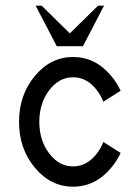

<svg xmlns="http://www.w3.org/2000/svg" viewBox="-20 -665 505 694"><path d="M244.1 9.8Q163.1 9.8 106 -58.8Q48.8 -127.4 48.8 -224.6Q48.8 -321.8 106 -390.4Q163.1 -459 244.1 -459Q325.2 -459 382.3 -390.1Q402.8 -365.7 416 -336.9L353.5 -297.4Q344.7 -319.8 330.6 -338.4Q294.9 -385.7 244.1 -385.7Q193.4 -385.7 157.7 -338.6Q122.1 -291.5 122.1 -224.6Q122.1 -157.7 157.7 -110.6Q193.4 -63.5 244.1 -63.5Q294.9 -63.5 330.6 -110.8Q344.7 -129.4 353.5 -151.9L416 -112.3Q402.8 -83.5 382.3 -59.1Q325.2 9.8 244.1 9.8ZM279.8 -498H185.1L108.9 -644.5H130.4L232.4 -544.4L334.5 -644.5H356Z"/></svg>

Font: Catrinity
Style: Regular
Weight: 400
Designer: Alexander Lange
Foundry: High-Logic / Made with FontCreator
Version: Version 2.090;May 20, 2024;FontCreator 15.0.0.2974 64-bit